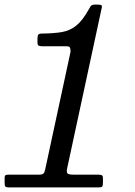

<svg xmlns="http://www.w3.org/2000/svg" viewBox="-40 -810 585 830"><path d="M-20 -19V-40Q-20 -51 -15.5 -53Q-11 -55 0 -55H129Q142.5 -55 147.5 -59.5Q152.5 -64 155 -76L265 -586.5Q265 -600 262 -605Q259 -610 246 -610H144Q133 -610 127.5 -612.5Q122 -615 122 -627V-642Q122 -655.5 125.5 -660.2Q129 -665 143 -665Q191.5 -665.5 226.5 -671.2Q261.5 -677 289.2 -699Q317 -721 343.5 -769Q347.5 -776.5 352 -783.2Q356.5 -790 369 -790H383Q392.5 -790 397.2 -788Q402 -786 400 -777L250 -81Q246.5 -64 252.8 -59.5Q259 -55 277 -55H383Q393 -55 399 -53Q405 -51 405 -40V-20Q405 -8 402.2 -4Q399.5 0 388 0H-3Q-14 0 -17 -3.8Q-20 -7.5 -20 -19Z"/></svg>

Font: Besley*
Style: Italic
Weight: 400
Italic angle: -13°
Designer: Owen Earl
Foundry: indestructible type*
Version: Version 2.000; ttfautohint (v1.8.3)